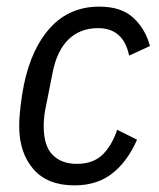

<svg xmlns="http://www.w3.org/2000/svg" viewBox="-20 -548 480 580"><path d="M205 12Q123 12 80.5 -37.5Q38 -87 38 -167Q38 -193 42 -227Q46 -261 52 -291Q75 -403 133 -465.5Q191 -528 280 -528Q346 -528 382.5 -494.5Q419 -461 433 -409L370 -380Q353 -463 276 -463Q222 -463 187 -429Q152 -395 139 -329L116 -213Q114 -201 113 -189Q112 -177 112 -167Q112 -107 139 -80Q166 -53 212 -53Q261 -53 289.5 -80.5Q318 -108 334 -156L394 -126Q365 -60 319 -24Q273 12 205 12Z"/></svg>

Font: IBM Plex Sans Cond
Style: Italic
Weight: 400
Width: 3
Italic angle: -11°
Designer: Mike Abbink, Paul van der Laan, Pieter van Rosmalen
Foundry: Bold Monday
Version: Version 1.3